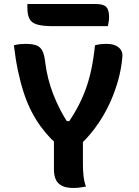

<svg xmlns="http://www.w3.org/2000/svg" viewBox="-20 -926 690 954"><path d="M407 1Q395 3 385.5 4.5Q376 6 367 7Q358 8 346 8Q308 8 286.5 -3.5Q265 -15 256.5 -35.5Q248 -56 248 -84Q248 -127 248 -170Q248 -213 248 -255H392Q392 -231 392 -206.5Q392 -182 392 -157.5Q392 -133 392 -109Q392 -79 395 -51.5Q398 -24 407 1ZM49 -701Q63 -705 78 -706.5Q93 -708 107 -708Q141 -708 161 -700.5Q181 -693 191 -672.5Q201 -652 205 -614Q210 -574 220 -534.5Q230 -495 245 -456.5Q260 -418 280.5 -378.5Q301 -339 330 -297L285 -324H353L306 -298Q339 -344 363 -388Q387 -432 404.5 -479Q422 -526 433.5 -580Q445 -634 452 -701Q466 -705 481 -706.5Q496 -708 511 -708Q549 -708 570 -690Q591 -672 588 -643Q583 -585 568 -530.5Q553 -476 531.5 -427Q510 -378 483 -335Q456 -292 426 -257Q396 -222 366 -196Q342 -196 323.5 -197Q305 -198 290 -202Q275 -206 261.5 -214Q248 -222 234 -236Q207 -264 182 -298Q157 -332 136 -373Q115 -414 98.5 -464Q82 -514 69.5 -573Q57 -632 49 -701ZM116 -906H456Q494 -906 508 -891.5Q522 -877 522 -842Q522 -830 520 -817.5Q518 -805 516 -796H244Q191 -796 163.5 -804.5Q136 -813 126 -833.5Q116 -854 116 -888Q116 -892 116 -897Q116 -902 116 -906Z"/></svg>

Font: Recursive Casual
Style: Bold
Weight: 700
Version: Version 1.085